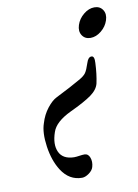

<svg xmlns="http://www.w3.org/2000/svg" viewBox="-79 -547 564 782"><g transform="rotate(-10 203.5 -156.5)"><path d="M197 181Q144 181 112 131Q86 90 77.5 31Q69 -28 82 -65Q92 -99 112.5 -125Q133 -151 152 -160Q216 -192 252 -213Q274 -225 282 -236.5Q290 -248 299 -276Q306 -299 320 -299Q333 -299 331 -270Q329 -224 321 -187Q315 -162 286.5 -141.5Q258 -121 198 -93Q133 -62 120 -22Q103 27 118 59.5Q133 92 179 93Q188 93 201 91Q214 89 223 89Q238 89 244.5 106.5Q251 124 245 145Q241 159 225.5 170Q210 181 197 181ZM374.5 -391.5Q353 -374 330 -374Q307 -374 295.5 -391.5Q284 -409 292 -434Q300 -459 321.5 -476.5Q343 -494 366 -494Q389 -494 400.5 -476.5Q412 -459 404 -434Q396 -409 374.5 -391.5Z"/></g></svg>

Font: EB Garamond 12
Style: Italic
Weight: 400
Italic angle: -17°
Version: Version 0.016; ttfautohint (v1.8.4)